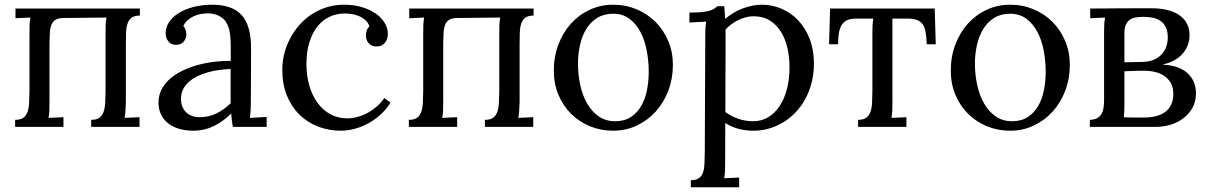

<svg xmlns="http://www.w3.org/2000/svg" viewBox="-20 -536 5101 811"><path d="M511.7 -106Q510.7 -85.9 510 -70.6Q509.3 -55.2 506.3 -38.1L569.3 -41V0H365.2V-29.8Q388.2 -29.8 400.1 -38.8Q412.1 -47.9 417.7 -64Q423.3 -80.1 424.3 -102.5Q425.3 -125 425.8 -151.9V-394Q425.8 -414.1 426.3 -429.4Q426.8 -444.8 429.7 -461.9L249.5 -460Q226.6 -460 214.6 -452.6Q202.6 -445.3 197 -430.9Q191.4 -416.5 190.4 -395.8Q189.5 -375 189 -348.1V-106Q189 -85.9 188.5 -70.6Q188 -55.2 185.1 -38.1L248 -41V0H43.9V-29.8Q66.9 -29.8 78.9 -38.8Q90.8 -47.9 96.4 -64Q102.1 -80.1 103 -102.5Q104 -125 104.5 -151.9V-394Q104.5 -414.1 105 -429.4Q105.5 -444.8 108.4 -461.9L45.4 -459V-500H570.8V-470.2Q547.9 -470.2 535.9 -461.2Q523.9 -452.1 518.6 -436Q513.2 -419.9 512.5 -397.5Q511.7 -375 511.7 -348.1Z M954.1 -244.6Q931.2 -243.7 906.5 -240.5Q881.8 -237.3 858.2 -230.7Q834.5 -224.1 813.5 -213.9Q792.5 -203.6 776.9 -189.5Q761.2 -175.3 752.4 -156.7Q743.7 -138.2 744.6 -114.7Q745.1 -96.2 751.7 -82.3Q758.3 -68.4 768.8 -59.3Q779.3 -50.3 793 -45.7Q806.6 -41 822.3 -41Q842.3 -41 859.9 -44.9Q877.4 -48.8 893.3 -56.4Q909.2 -64 924.1 -74.7Q939 -85.4 954.1 -99.6ZM679.7 -396Q679.7 -420.9 694.3 -442.9Q709 -464.8 735.4 -481.2Q761.7 -497.6 798.1 -506.8Q834.5 -516.1 877.4 -516.1Q961.4 -516.1 1001.2 -471.7Q1041 -427.2 1040.5 -330.6L1039.6 -106Q1039.6 -90.3 1038.8 -74.5Q1038.1 -58.6 1035.6 -38.1L1106.4 -42V0H963.4Q960.4 -17.1 959 -29.8Q957.5 -42.5 956.5 -56.6Q922.9 -22.9 883.1 -3.4Q843.3 16.1 798.8 16.1Q761.2 16.1 733.2 7.1Q705.1 -2 686.5 -18.1Q668 -34.2 658.7 -55.9Q649.4 -77.6 649.4 -102.5Q649.4 -133.3 662.8 -158.7Q676.3 -184.1 699 -203.9Q721.7 -223.6 752 -238Q782.2 -252.4 816.2 -261.7Q850.1 -271 885.5 -275.1Q920.9 -279.3 954.6 -278.8V-341.3Q954.6 -367.2 951.7 -391.6Q948.7 -416 938.7 -436Q928.7 -456.1 907.5 -467.8Q886.2 -479.5 858.4 -479.5Q842.3 -479.5 827.6 -476.8Q813 -474.1 798.8 -467.8Q784.7 -461.4 773.2 -451.2Q761.7 -440.9 754.4 -426.8Q761.7 -418.5 764.4 -408.4Q767.1 -398.4 767.1 -389.2Q767.1 -383.3 764.6 -375.7Q762.2 -368.2 757.1 -361.6Q752 -355 743.9 -350.8Q735.8 -346.7 722.2 -346.7Q702.6 -346.7 691.2 -361.1Q679.7 -375.5 679.7 -396Z M1540.5 -425.3Q1533.7 -442.9 1520.5 -453.4Q1507.3 -463.9 1491.9 -469.7Q1476.6 -475.6 1461.2 -477.3Q1445.8 -479 1435.5 -479Q1401.4 -479 1371.8 -465.1Q1342.3 -451.2 1320.8 -424.3Q1299.3 -397.5 1286.9 -357.4Q1274.4 -317.4 1274.4 -265.6Q1274.4 -215.8 1286.9 -173.6Q1299.3 -131.3 1321.8 -100.8Q1344.2 -70.3 1376 -53.2Q1407.7 -36.1 1446.3 -36.1Q1469.7 -36.1 1492.7 -42.7Q1515.6 -49.3 1536.1 -61Q1556.6 -72.8 1574 -88.4Q1591.3 -104 1603.5 -122.1L1629.4 -102.1Q1609.4 -70.8 1583.7 -48.6Q1558.1 -26.4 1530 -12Q1502 2.4 1473.4 9.3Q1444.8 16.1 1419.4 16.1Q1368.7 16.1 1323.7 -1.2Q1278.8 -18.6 1245.1 -51.5Q1211.4 -84.5 1191.9 -132.3Q1172.4 -180.2 1172.4 -241.2Q1172.4 -275.9 1180.9 -309.6Q1189.5 -343.3 1205.6 -373.8Q1221.7 -404.3 1244.6 -430.4Q1267.6 -456.5 1296.6 -475.6Q1325.7 -494.6 1360.1 -505.4Q1394.5 -516.1 1433.1 -516.1Q1474.6 -516.1 1508.8 -505.9Q1543 -495.6 1567.4 -478.5Q1591.8 -461.4 1605 -439.2Q1618.2 -417 1618.2 -392.6Q1618.2 -371.1 1606.2 -355.7Q1594.2 -340.3 1571.8 -339.8Q1558.6 -339.4 1549.8 -344Q1541 -348.6 1535.6 -355.5Q1530.3 -362.3 1527.8 -370.4Q1525.4 -378.4 1525.4 -384.8Q1525.4 -394.5 1528.6 -405.3Q1531.7 -416 1540.5 -425.3Z M2174.8 -106Q2173.8 -85.9 2173.1 -70.6Q2172.4 -55.2 2169.4 -38.1L2232.4 -41V0H2028.3V-29.8Q2051.3 -29.8 2063.2 -38.8Q2075.2 -47.9 2080.8 -64Q2086.4 -80.1 2087.4 -102.5Q2088.4 -125 2088.9 -151.9V-394Q2088.9 -414.1 2089.4 -429.4Q2089.8 -444.8 2092.8 -461.9L1912.6 -460Q1889.6 -460 1877.7 -452.6Q1865.7 -445.3 1860.1 -430.9Q1854.5 -416.5 1853.5 -395.8Q1852.5 -375 1852.1 -348.1V-106Q1852.1 -85.9 1851.6 -70.6Q1851.1 -55.2 1848.1 -38.1L1911.1 -41V0H1707V-29.8Q1730 -29.8 1741.9 -38.8Q1753.9 -47.9 1759.5 -64Q1765.1 -80.1 1766.1 -102.5Q1767.1 -125 1767.6 -151.9V-394Q1767.6 -414.1 1768.1 -429.4Q1768.6 -444.8 1771.5 -461.9L1708.5 -459V-500H2233.9V-470.2Q2210.9 -470.2 2199 -461.2Q2187 -452.1 2181.6 -436Q2176.3 -419.9 2175.5 -397.5Q2174.8 -375 2174.8 -348.1Z M2570.3 -478Q2530.8 -478 2502.7 -460.4Q2474.6 -442.9 2456.5 -413.6Q2438.5 -384.3 2429.9 -346.2Q2421.4 -308.1 2421.4 -267.1Q2421.4 -220.7 2430.9 -176.8Q2440.4 -132.8 2460 -98.9Q2479.5 -64.9 2509 -44.4Q2538.6 -23.9 2578.1 -23.9Q2617.7 -23.9 2644.8 -41.7Q2671.9 -59.6 2688.7 -88.9Q2705.6 -118.2 2712.9 -155.8Q2720.2 -193.4 2720.2 -232.9Q2720.2 -277.8 2711.9 -321.8Q2703.6 -365.7 2685.5 -400.4Q2667.5 -435.1 2638.9 -456.5Q2610.4 -478 2570.3 -478ZM2570.3 -516.1Q2623 -516.1 2668.9 -496.8Q2714.8 -477.5 2748.8 -443.6Q2782.7 -409.7 2802.5 -363Q2822.3 -316.4 2822.3 -262.2Q2822.3 -204.1 2803 -153.3Q2783.7 -102.5 2749.8 -64.9Q2715.8 -27.3 2669.7 -5.6Q2623.5 16.1 2570.3 16.1Q2517.6 16.1 2471.9 -2.7Q2426.3 -21.5 2392.3 -55.2Q2358.4 -88.9 2338.9 -135.5Q2319.3 -182.1 2319.3 -237.8Q2319.3 -296.9 2338.6 -347.9Q2357.9 -398.9 2391.6 -436.3Q2425.3 -473.6 2471.2 -494.9Q2517.1 -516.1 2570.3 -516.1Z M2959 -379.9Q2959 -395.5 2959.5 -411.6Q2960 -427.7 2962.9 -444.8L2892.1 -440.9V-482.9Q2924.8 -482.9 2945.3 -485.1Q2965.8 -487.3 2978.3 -491.2Q2990.7 -495.1 2997.6 -499.8Q3004.4 -504.4 3009.8 -509.8H3039.1Q3040 -500 3041 -486.8Q3042 -473.6 3043 -456.1Q3058.1 -469.2 3076.4 -480.5Q3094.7 -491.7 3115 -499.5Q3135.3 -507.3 3156.2 -511.7Q3177.2 -516.1 3198.2 -516.1Q3241.7 -516.1 3281.5 -499Q3321.3 -481.9 3351.6 -450Q3381.8 -418 3399.9 -371.8Q3418 -325.7 3418 -267.6Q3418 -225.1 3408.4 -187.5Q3398.9 -149.9 3381.8 -118.4Q3364.7 -86.9 3341.1 -62Q3317.4 -37.1 3289.1 -19.8Q3260.7 -2.4 3228.8 6.8Q3196.8 16.1 3163.1 16.1Q3093.8 16.1 3043.5 -16.6L3043 148.9Q3043 168.9 3042.5 184.3Q3042 199.7 3039.1 216.8L3102.1 213.9V254.9H2897.9V225.1Q2920.9 225.1 2932.9 216.1Q2944.8 207 2950 190.9Q2955.1 174.8 2955.8 152.3Q2956.5 129.9 2957 103ZM3162.6 -467.3Q3145 -467.3 3128.4 -462.6Q3111.8 -458 3096.7 -450.4Q3081.5 -442.9 3068.1 -432.6Q3054.7 -422.4 3044.4 -411.1Q3044.4 -407.2 3044.7 -402.1Q3044.9 -397 3044.9 -384.8Q3044.9 -372.6 3044.9 -350.3Q3044.9 -328.1 3044.7 -290.8Q3044.4 -253.4 3044.2 -197.8Q3043.9 -142.1 3043.9 -63Q3068.8 -44.4 3098.6 -34.2Q3128.4 -23.9 3161.1 -23.9Q3196.8 -23.9 3225.1 -41Q3253.4 -58.1 3273.4 -88.6Q3293.5 -119.1 3304.2 -160.9Q3314.9 -202.6 3314.9 -252.4Q3314.9 -293 3306.4 -331.5Q3297.9 -370.1 3279.5 -400.4Q3261.2 -430.7 3232.4 -449Q3203.6 -467.3 3162.6 -467.3Z M3894.5 -349.1Q3893.6 -380.4 3889.6 -401.4Q3885.7 -422.4 3876.2 -434.8Q3866.7 -447.3 3851.1 -452.4Q3835.4 -457.5 3812 -457.5H3749.5V-106Q3749.5 -85.9 3749 -70.6Q3748.5 -55.2 3745.6 -38.1L3808.6 -41V0H3604.5V-29.8Q3627.4 -29.8 3639.4 -38.8Q3651.4 -47.9 3657 -64Q3662.6 -80.1 3663.6 -102.5Q3664.6 -125 3665 -151.9V-394Q3665 -414.1 3665.5 -427.2Q3666 -440.4 3668.9 -457.5H3596.7Q3576.7 -457.5 3562.3 -452.4Q3547.9 -447.3 3538.3 -434.8Q3528.8 -422.4 3524.4 -401.4Q3520 -380.4 3520 -349.1H3481.9L3486.3 -500H3928.2L3932.6 -349.1Z M4247.1 -478Q4207.5 -478 4179.4 -460.4Q4151.4 -442.9 4133.3 -413.6Q4115.2 -384.3 4106.7 -346.2Q4098.1 -308.1 4098.1 -267.1Q4098.1 -220.7 4107.7 -176.8Q4117.2 -132.8 4136.7 -98.9Q4156.2 -64.9 4185.8 -44.4Q4215.3 -23.9 4254.9 -23.9Q4294.4 -23.9 4321.5 -41.7Q4348.6 -59.6 4365.5 -88.9Q4382.3 -118.2 4389.6 -155.8Q4397 -193.4 4397 -232.9Q4397 -277.8 4388.7 -321.8Q4380.4 -365.7 4362.3 -400.4Q4344.2 -435.1 4315.7 -456.5Q4287.1 -478 4247.1 -478ZM4247.1 -516.1Q4299.8 -516.1 4345.7 -496.8Q4391.6 -477.5 4425.5 -443.6Q4459.5 -409.7 4479.2 -363Q4499 -316.4 4499 -262.2Q4499 -204.1 4479.7 -153.3Q4460.4 -102.5 4426.5 -64.9Q4392.6 -27.3 4346.4 -5.6Q4300.3 16.1 4247.1 16.1Q4194.3 16.1 4148.7 -2.7Q4103 -21.5 4069.1 -55.2Q4035.2 -88.9 4015.6 -135.5Q3996.1 -182.1 3996.1 -237.8Q3996.1 -296.9 4015.4 -347.9Q4034.7 -398.9 4068.4 -436.3Q4102.1 -473.6 4147.9 -494.9Q4193.8 -516.1 4247.1 -516.1Z M4585 -500Q4604.5 -500 4633.5 -500.2Q4662.6 -500.5 4697.3 -500.7Q4731.9 -501 4770 -501Q4808.1 -501 4846.2 -501Q4881.3 -501 4910.6 -493.9Q4939.9 -486.8 4960.9 -472.4Q4981.9 -458 4993.4 -436.5Q5004.9 -415 5004.4 -386.2Q5004.4 -365.7 4997.6 -346.7Q4990.7 -327.6 4977.1 -311.3Q4963.4 -294.9 4942.6 -282.7Q4921.9 -270.5 4893.6 -264.2V-262.7Q4927.2 -261.2 4953.1 -252Q4979 -242.7 4996.3 -226.8Q5013.7 -210.9 5022.7 -189.2Q5031.7 -167.5 5031.7 -141.6Q5031.7 -107.9 5017.6 -81.8Q5003.4 -55.7 4979.7 -37.4Q4956.1 -19 4925.3 -9.5Q4894.5 0 4860.8 0H4583.5V-29.8Q4601.6 -30.3 4613.3 -36.4Q4625 -42.5 4631.8 -53.5Q4638.7 -64.5 4641.1 -79.8Q4643.6 -95.2 4643.6 -115.2V-404.3Q4643.6 -422.4 4644.5 -436.3Q4645.5 -450.2 4647.9 -461.9L4585 -459ZM4804.2 -274.4Q4835 -274.9 4856 -284.7Q4877 -294.4 4889.6 -309.6Q4902.3 -324.7 4907.7 -343.5Q4913.1 -362.3 4912.6 -380.9Q4912.1 -406.7 4903.3 -423.1Q4894.5 -439.5 4880.4 -448.7Q4866.2 -458 4847.7 -461.4Q4829.1 -464.8 4808.6 -464.8Q4790.5 -464.8 4775.9 -462.2Q4761.2 -459.5 4751 -451.7Q4740.7 -443.8 4735.1 -430.4Q4729.5 -417 4729.5 -395.5V-272.9ZM4729.5 -96.7Q4729.5 -77.1 4728.8 -63.7Q4728 -50.3 4727.1 -41Q4735.4 -40 4748.5 -39.8Q4761.7 -39.6 4774.7 -39.6Q4787.6 -39.6 4798.3 -39.6Q4809.1 -39.6 4812.5 -39.6Q4840.3 -39.6 4863 -45.4Q4885.7 -51.3 4901.9 -63.2Q4918 -75.2 4927 -94Q4936 -112.8 4936 -139.2Q4936 -165.5 4926 -184.1Q4916 -202.6 4898.9 -214.6Q4881.8 -226.6 4859.4 -231.9Q4836.9 -237.3 4812.5 -237.3Q4791 -237.3 4768.8 -236.6Q4746.6 -235.8 4729.5 -234.9Z"/></svg>

Font: Lora
Style: Regular
Weight: 400
Designer: Olga Karpushina, Alexei Vanyashin
Foundry: Cyreal (www.cyreal.org, a@cyreal.org)
Version: Version 1.014